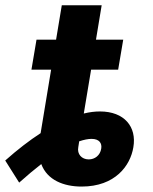

<svg xmlns="http://www.w3.org/2000/svg" viewBox="-29 -696 579 728"><path d="M205.3 -676.1 183.6 -545.5H109.4L90.2 -431.8H164.8L125 -191.1C82.7 -163.7 38 -129.3 -9.2 -87.4L43.7 -3.6C74.2 -30.9 101.9 -54 127.5 -73.9C150.2 -13.1 212.4 11.4 280.5 11.4C407.7 11.4 465.2 -67.8 476.6 -137.4C490.1 -215.2 442.5 -273.4 350.1 -273.4C331 -273.4 310.7 -271 288.7 -265.6L316.4 -431.8H419L438.2 -545.5H334.9L356.5 -676.1ZM267.8 -137.8 271.3 -160.2C290.1 -166.5 305.4 -169.4 318.2 -169.4C347.3 -169.4 358.3 -153.1 354.8 -132.5C350.9 -106.9 330.6 -91.6 307.5 -91.6C280.5 -91.6 262.8 -111.9 267.8 -137.8Z"/></svg>

Font: Magic Ui Pro
Style: Bold Italic
Weight: 700
Italic angle: -9.39999°
Designer: Stefan Endress, Andreas Faust
Version: Version 1.000;FEAKit 1.0